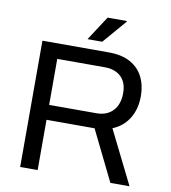

<svg xmlns="http://www.w3.org/2000/svg" viewBox="-93 -948 913 1027"><g transform="rotate(10 363.5 -434.0)"><path d="M86 0V-686H447Q517 -686 563.5 -660.5Q610 -635 633 -589.5Q656 -544 656 -485Q656 -414 624 -363Q592 -312 536 -290L680 0H576L442 -273H181V0ZM181 -354H438Q495 -354 527.5 -389Q560 -424 560 -485Q560 -523 546 -549Q532 -575 505 -589.5Q478 -604 438 -604H181ZM322 -736 408 -868H512L513 -865L402 -736Z"/></g></svg>

Font: Archivo SemiBold
Style: Regular
Weight: 400
Version: Version 2.001